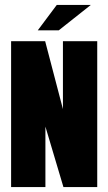

<svg xmlns="http://www.w3.org/2000/svg" viewBox="-20 -758 439 778"><path d="M25 0V-591H163L235 -316V-591H374V0H237L164 -245V0ZM133 -635 210 -738H348L218 -635Z"/></svg>

Font: Alumni Sans Thin Black
Style: Regular
Weight: 900
Version: Version 1.018